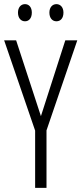

<svg xmlns="http://www.w3.org/2000/svg" viewBox="-20 -909 394 929"><path d="M67 -848C67 -822 81 -806 101 -806C120 -806 134 -821 134 -848C134 -874 120 -889 101 -889C81 -889 67 -873 67 -848ZM219 -848C219 -822 233 -806 253 -806C273 -806 287 -821 287 -848C287 -874 272 -889 253 -889C234 -889 219 -874 219 -848ZM178 -347 58 -714H0L150 -277V0H205V-278L354 -714H296Z"/></svg>

Font: Noto Sans Armenian ExtraCondensed Light
Style: Regular
Weight: 300
Width: 2
Designer: Monotype Design Team
Foundry: Monotype Imaging Inc.
Version: Version 2.008